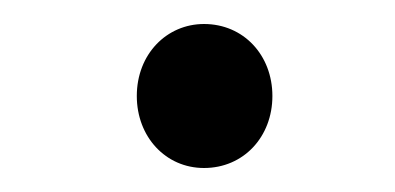

<svg xmlns="http://www.w3.org/2000/svg" viewBox="-20 -670 329 160"><path d="M94 -590C94 -556 118 -530 150 -530C183 -530 207 -556 207 -590C207 -624 183 -650 150 -650C119 -650 94 -625 94 -590Z"/></svg>

Font: Noto Sans Devanagari SemiCondensed
Style: Regular
Weight: 400
Width: 4
Designer: Jelle Bosma - Monotype Design Team
Foundry: Monotype Imaging Inc.
Version: Version 2.004